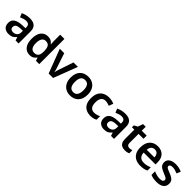

<svg xmlns="http://www.w3.org/2000/svg" viewBox="423 -2422 4093 4093"><g transform="rotate(45 2469.5 -375.0)"><path d="M306 -552Q510 -552 510 -364V0H420L396 -75H392Q356 -31 317.5 -10.5Q279 10 211 10Q138 10 90 -30.5Q42 -71 42 -157Q42 -322 293 -331L384 -334V-357Q384 -412 359 -434.5Q334 -457 290 -457Q251 -457 212.5 -444.5Q174 -432 138 -416L100 -504Q140 -525 192.5 -538.5Q245 -552 306 -552ZM318 -254Q236 -251 204 -227Q172 -203 172 -160Q172 -121 195 -103Q218 -85 254 -85Q309 -85 346.5 -116.5Q384 -148 384 -210V-256Z M846 10Q752 10 693.5 -61Q635 -132 635 -270Q635 -410 694 -481Q753 -552 849 -552Q909 -552 946.5 -529Q984 -506 1007 -473H1012Q1010 -489 1007.5 -518.5Q1005 -548 1005 -571V-760H1133V0H1034L1010 -71H1005Q983 -37 945 -13.5Q907 10 846 10ZM884 -93Q954 -93 982.5 -132.5Q1011 -172 1012 -253V-269Q1012 -356 984.5 -402.5Q957 -449 883 -449Q826 -449 795.5 -401.5Q765 -354 765 -268Q765 -182 795.5 -137.5Q826 -93 884 -93Z M1417 0 1211 -542H1345L1451 -222Q1459 -200 1469 -167Q1479 -134 1481 -113H1485Q1488 -135 1498 -167Q1508 -199 1516 -222L1624 -542H1758L1551 0Z M2325 -272Q2325 -137 2255 -63.5Q2185 10 2065 10Q1991 10 1933 -23Q1875 -56 1841.5 -119Q1808 -182 1808 -272Q1808 -407 1877.5 -479.5Q1947 -552 2068 -552Q2143 -552 2201 -519.5Q2259 -487 2292 -424.5Q2325 -362 2325 -272ZM1938 -272Q1938 -186 1968.5 -137.5Q1999 -89 2067 -89Q2134 -89 2164.5 -137.5Q2195 -186 2195 -272Q2195 -358 2164.5 -405.5Q2134 -453 2066 -453Q1999 -453 1968.5 -405.5Q1938 -358 1938 -272Z M2682 10Q2606 10 2548 -19.5Q2490 -49 2457.5 -110.5Q2425 -172 2425 -268Q2425 -368 2460 -430.5Q2495 -493 2555 -522.5Q2615 -552 2691 -552Q2736 -552 2777 -542.5Q2818 -533 2847 -519L2809 -420Q2781 -431 2750 -439.5Q2719 -448 2690 -448Q2555 -448 2555 -269Q2555 -182 2589.5 -138.5Q2624 -95 2687 -95Q2730 -95 2766.5 -105.5Q2803 -116 2835 -133V-27Q2805 -9 2768.5 0.5Q2732 10 2682 10Z M3183 -552Q3387 -552 3387 -364V0H3297L3273 -75H3269Q3233 -31 3194.5 -10.5Q3156 10 3088 10Q3015 10 2967 -30.5Q2919 -71 2919 -157Q2919 -322 3170 -331L3261 -334V-357Q3261 -412 3236 -434.5Q3211 -457 3167 -457Q3128 -457 3089.5 -444.5Q3051 -432 3015 -416L2977 -504Q3017 -525 3069.5 -538.5Q3122 -552 3183 -552ZM3195 -254Q3113 -251 3081 -227Q3049 -203 3049 -160Q3049 -121 3072 -103Q3095 -85 3131 -85Q3186 -85 3223.5 -116.5Q3261 -148 3261 -210V-256Z M3754 -92Q3776 -92 3797 -96Q3818 -100 3835 -106V-12Q3814 -2 3785 4Q3756 10 3721 10Q3674 10 3636.5 -5.5Q3599 -21 3576.5 -59Q3554 -97 3554 -166V-446H3482V-502L3562 -546L3602 -661H3682V-542H3830V-446H3682V-172Q3682 -132 3702 -112Q3722 -92 3754 -92Z M4162 -552Q4271 -552 4334.5 -487Q4398 -422 4398 -306V-241H4041Q4043 -168 4082 -128Q4121 -88 4193 -88Q4244 -88 4285 -98Q4326 -108 4369 -127V-27Q4329 -8 4286 1Q4243 10 4182 10Q4102 10 4041 -20.5Q3980 -51 3945.5 -113Q3911 -175 3911 -267Q3911 -406 3980 -479Q4049 -552 4162 -552ZM4164 -458Q4112 -458 4080.5 -425Q4049 -392 4044 -330H4275Q4274 -386 4247 -422Q4220 -458 4164 -458Z M4896 -156Q4896 -78 4840 -34Q4784 10 4675 10Q4617 10 4574.5 2Q4532 -6 4495 -23V-131Q4534 -112 4583 -99.5Q4632 -87 4673 -87Q4727 -87 4751 -103Q4775 -119 4775 -146Q4775 -163 4764.5 -176.5Q4754 -190 4726.5 -204Q4699 -218 4649 -238Q4599 -258 4564.5 -278.5Q4530 -299 4512 -328.5Q4494 -358 4494 -402Q4494 -476 4552 -514Q4610 -552 4705 -552Q4756 -552 4800.5 -541.5Q4845 -531 4888 -512L4850 -422Q4813 -438 4774 -448.5Q4735 -459 4702 -459Q4659 -459 4637 -446Q4615 -433 4615 -410Q4615 -392 4626.5 -379.5Q4638 -367 4665.5 -354Q4693 -341 4743 -322Q4792 -303 4826.5 -282Q4861 -261 4878.5 -231Q4896 -201 4896 -156Z"/></g></svg>

Font: Noto Sans Lao Looped SemiBold
Style: Regular
Weight: 600
Designer: Mark Frömberg, Ben Mitchell
Foundry: The Fontpad Ltd
Version: Version 1.002; ttfautohint (v1.8.4.7-5d5b)